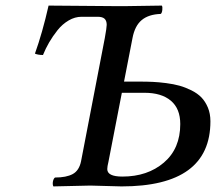

<svg xmlns="http://www.w3.org/2000/svg" viewBox="-20 -666 773 687"><path d="M497.1 -334H416L368.2 -87.9Q363.8 -69.8 363.8 -61Q363.8 -34.2 418 -34.2Q507.8 -34.2 566.4 -84.2Q625 -134.3 625 -222.2Q625 -277.3 591.3 -305.7Q557.6 -334 497.1 -334ZM170.9 1Q167.5 -6.3 169.4 -16.6Q171.4 -26.9 176.8 -30.8Q217.3 -30.8 240.2 -43.2Q263.2 -55.7 270 -88.9L355 -529.8Q361.8 -567.4 361.8 -577.1Q361.8 -591.8 354.2 -598.9Q346.7 -606 329.1 -606H272Q248 -606 225.6 -592.8Q203.1 -579.6 185.8 -557.9Q168.5 -536.1 155.8 -514.2Q143.1 -492.2 133.8 -469.2Q116.2 -469.2 105 -474.1Q131.8 -548.8 153.8 -646Q194.8 -646 276.9 -645Q358.9 -644 399.9 -644H425.8Q445.8 -644 492.7 -645Q539.6 -646 559.1 -646Q562 -641.6 560.8 -630.6Q559.6 -619.6 555.2 -616.2Q511.7 -614.7 487.1 -594.2Q462.4 -573.7 454.1 -529.8L423.8 -374H481.9Q506.3 -374 526.9 -373Q547.4 -372.1 574.2 -368.7Q601.1 -365.2 622.1 -359.4Q643.1 -353.5 664.8 -342.8Q686.5 -332 700.7 -317.4Q714.8 -302.7 723.9 -281Q732.9 -259.3 732.9 -231.9Q732.9 1 415 1Q396.5 1 359.4 -0.5Q322.3 -2 303.2 -2Q281.7 -2 237.3 -0.5Q192.9 1 170.9 1Z"/></svg>

Font: Common Serif Medium
Style: Italic
Weight: 500
Italic angle: -12°
Designer: Philipp H. Poll, Khaled Hosny
Foundry: Stefan Peev, Context Ltd.
Version: Version 1.026